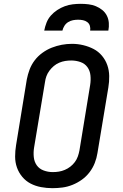

<svg xmlns="http://www.w3.org/2000/svg" viewBox="-20 -975 640 1003"><path d="M254 8Q224 8 194.5 2.5Q165 -3 140 -16Q115 -29 96.5 -51Q78 -73 68.5 -100Q59 -127 59 -157Q59 -187 64 -217L120 -560Q125 -586 134.5 -611.5Q144 -637 161 -659.5Q178 -682 201.5 -699Q225 -716 250.5 -726Q276 -736 302.5 -741Q329 -746 356 -746Q386 -746 415 -739Q444 -732 469 -719Q494 -706 512.5 -684Q531 -662 540.5 -635Q550 -608 550.5 -578Q551 -548 546 -518L489 -175Q485 -149 475 -123.5Q465 -98 448 -75.5Q431 -53 408 -36.5Q385 -20 359 -9.5Q333 1 306.5 4.5Q280 8 254 8ZM255 -76Q255 -76 255.5 -76Q256 -76 256 -76Q272 -76 287.5 -78.5Q303 -81 318.5 -87.5Q334 -94 347.5 -104.5Q361 -115 371 -128.5Q381 -142 386.5 -157.5Q392 -173 395 -189L451 -531Q455 -556 452.5 -581Q450 -606 436.5 -624.5Q423 -643 400 -651Q377 -659 352 -659Q336 -659 320.5 -656.5Q305 -654 289.5 -647.5Q274 -641 261 -630Q248 -619 238 -605.5Q228 -592 222.5 -577Q217 -562 215 -546L158 -204Q154 -179 156.5 -154.5Q159 -130 172 -111.5Q185 -93 208 -84.5Q231 -76 255 -76ZM211 -815Q215 -836 223 -856.5Q231 -877 245.5 -893.5Q260 -910 279 -922.5Q298 -935 318.5 -942.5Q339 -950 360 -952.5Q381 -955 402 -955Q422 -955 442.5 -952.5Q463 -950 481 -942.5Q499 -935 514 -923Q529 -911 538 -893.5Q547 -876 548.5 -855.5Q550 -835 546 -815H451Q453 -828 449.5 -840Q446 -852 436 -859.5Q426 -867 413.5 -869.5Q401 -872 388 -872Q375 -872 361.5 -869.5Q348 -867 336 -859.5Q324 -852 316.5 -840Q309 -828 306 -815Z"/></svg>

Font: Iosevka Slab Medium Extended
Style: Italic
Weight: 500
Width: 7
Italic angle: -9°
Monospace: yes
Designer: Belleve Invis
Foundry: Belleve Invis
Version: Version 11.1.0; ttfautohint (v1.8.3)